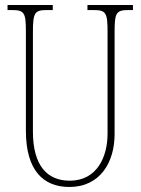

<svg xmlns="http://www.w3.org/2000/svg" viewBox="-20 -734 560 764"><path d="M256 10C379 10 436 -89 436 -200V-607C436 -683 442 -694 492 -694H509V-714H328V-694H352C402 -694 408 -683 408 -607V-202C408 -114 369 -15 257 -15C169 -15 111 -74 111 -210V-606C111 -684 118 -694 167 -694H190V-714H10V-694H27C77 -694 83 -683 83 -609V-214C83 -55 153 10 256 10Z"/></svg>

Font: Noto Serif Sinhala ExtraCondensed Thin
Style: Regular
Weight: 100
Width: 2
Designer: Jelle Bosma - Monotype Design Team
Foundry: Monotype Imaging Inc.
Version: Version 2.007